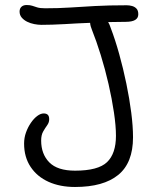

<svg xmlns="http://www.w3.org/2000/svg" viewBox="-20 -733 624 765"><path d="M279 12Q219 12 173.5 -8.5Q128 -29 102 -68Q76 -107 76 -161Q76 -184 83.5 -205Q91 -226 103 -243.5Q115 -261 128.5 -271Q142 -281 154 -281Q165 -281 170.5 -275.5Q176 -270 176 -258Q176 -245 168 -234Q160 -223 152 -209Q144 -195 144 -173Q144 -119 176.5 -86Q209 -53 279 -53Q371 -53 406.5 -87Q442 -121 442 -192Q442 -231 434 -285Q426 -339 412.5 -398Q399 -457 381.5 -513.5Q364 -570 346 -615Q340 -629 339 -642Q285 -640 239 -637Q185 -634 145 -634Q132 -634 116.5 -637Q101 -640 88 -646.5Q75 -653 66.5 -663Q58 -673 58 -687Q58 -699 65.5 -706Q73 -713 86 -713Q100 -713 108.5 -710Q117 -707 128.5 -703.5Q140 -700 160 -700Q213 -700 259 -703Q305 -706 358.5 -709Q412 -712 485 -712Q496 -712 506.5 -709Q517 -706 524 -698.5Q531 -691 531 -676Q531 -646 481 -646Q446 -646 411 -645Q417 -635 421 -622Q439 -575 455 -517.5Q471 -460 483.5 -399.5Q496 -339 503 -284Q510 -229 510 -186Q510 -84 451 -36Q392 12 279 12Z"/></svg>

Font: Shantell Sans Light Light
Style: Regular
Weight: 300
Version: Version 1.008;[ac192a2d6]